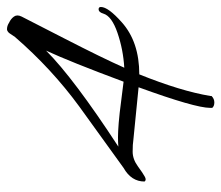

<svg xmlns="http://www.w3.org/2000/svg" viewBox="-62 -524 634 550"><g transform="rotate(-90 255.0 -249.0)"><path d="M255 40Q247 48 236.5 48Q226 48 221 42Q221 39 221 36Q221 -7 280 -169L129 -184Q117 -186 95.5 -186Q74 -186 53.5 -171Q33 -156 23.5 -151Q14 -146 10 -152Q10 -190 49 -212L225 -339Q333 -418 424 -523Q426 -526 429.5 -531Q433 -536 434.5 -538.5Q436 -541 439.5 -543.5Q443 -546 446 -546Q456 -546 465 -540Q476 -535 482.5 -526Q489 -517 482.5 -504Q476 -491 420 -382Q364 -273 336 -210Q388 -213 436 -229.5Q484 -246 491 -270Q495 -283 502.5 -283.5Q510 -284 510 -277Q510 -256 466 -217Q410 -167 317 -167Q269 -48 255 37ZM110 -227Q122 -228 137 -228Q152 -228 177.5 -226Q203 -224 244 -218.5Q285 -213 296 -212Q353 -365 385 -434Q306 -355 110 -227Z"/></g></svg>

Font: Allura
Style: Regular
Weight: 400
Designer: Robert E. Leuschke
Foundry: Robert E. Leuschke
Version: Version 1.004